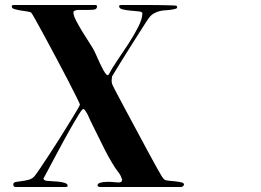

<svg xmlns="http://www.w3.org/2000/svg" viewBox="-20 -753 1040 766"><path d="M273 -703Q273 -691 284 -670Q295 -649 309 -626Q323 -603 337.5 -581Q352 -559 358 -546Q362 -538 367.5 -525Q373 -512 379.5 -498.5Q386 -485 392.5 -473Q399 -461 405 -455L410 -453L414 -456Q425 -478 447.5 -511Q470 -544 492.5 -578.5Q515 -613 531.5 -645.5Q548 -678 548 -700Q548 -706 533.5 -707.5Q519 -709 501.5 -710.5Q484 -712 469.5 -715.5Q455 -719 455 -729Q455 -731 458 -732Q461 -733 463 -733Q470 -733 488.5 -733Q507 -733 531 -733Q555 -733 581 -733Q607 -733 629 -732.5Q651 -732 666.5 -731.5Q682 -731 685 -730V-729L687 -724L684 -719Q664 -713 640 -712Q616 -711 597 -701Q584 -695 573 -680Q570 -676 558 -657.5Q546 -639 530 -613.5Q514 -588 495.5 -559Q477 -530 462 -505.5Q447 -481 437 -464.5Q427 -448 427 -448Q426 -440 425.5 -433.5Q425 -427 427 -419Q427 -417 441 -390Q455 -363 476.5 -323Q498 -283 523 -236.5Q548 -190 570 -149Q592 -108 608 -79.5Q624 -51 627 -47Q633 -39 637 -36Q641 -33 653.5 -32Q666 -31 679.5 -29.5Q693 -28 703.5 -25.5Q714 -23 714 -17Q714 -13 710 -10Q706 -7 702 -7H378Q376 -7 372.5 -8.5Q369 -10 369 -12Q369 -21 380 -24Q391 -27 405 -27.5Q419 -28 432.5 -26.5Q446 -25 452 -25Q459 -25 463 -27Q467 -29 467 -37Q463 -51 455 -62Q447 -73 439 -84Q425 -106 412.5 -128.5Q400 -151 389 -174L340 -273Q338 -276 335 -284Q332 -292 327.5 -300Q323 -308 318.5 -314Q314 -320 310 -317Q305 -314 293.5 -295Q282 -276 266 -248.5Q250 -221 232.5 -188.5Q215 -156 199 -126Q183 -96 170.5 -72.5Q158 -49 153 -40Q155 -35 160 -33Q166 -31 180.5 -30.5Q195 -30 210.5 -28.5Q226 -27 238 -23.5Q250 -20 250 -11Q250 -9 247.5 -8Q245 -7 243 -7H43Q33 -7 33 -17Q33 -25 43 -27Q53 -29 66.5 -30.5Q80 -32 95 -36Q110 -40 120 -53Q125 -59 140.5 -82Q156 -105 176 -135.5Q196 -166 217.5 -200Q239 -234 257 -263.5Q275 -293 287 -313Q299 -333 299 -336Q299 -338 285 -366Q271 -394 250.5 -434Q230 -474 205 -520.5Q180 -567 158.5 -607Q137 -647 122 -673.5Q107 -700 105 -702Q100 -706 87 -707.5Q74 -709 60.5 -711.5Q47 -714 37 -717Q27 -720 27 -727Q27 -733 34 -733H361Q367 -733 367 -727Q367 -716 354 -714.5Q341 -713 324.5 -713.5Q308 -714 293 -713.5Q278 -713 273 -706Z"/></svg>

Font: SoukouMincho
Style: Regular
Weight: 400
Designer: Dr. Ken Lunde (project architect, glyph set definition & overall production); Masataka HATTORI  (production & ideograph 
Foundry: Adobe Systems Incorporated
Version: Version 1.00